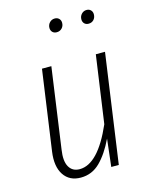

<svg xmlns="http://www.w3.org/2000/svg" viewBox="-112 -804 698 888"><g transform="rotate(-15 236.5 -360.0)"><path d="M230 -667Q217.3 -667 209.7 -674.8Q202.1 -682.6 202.1 -694.8Q202.1 -710 212.2 -720.5Q222.2 -731 236.8 -731Q249.5 -731 257.3 -723.1Q265.1 -715.3 265.1 -703.1Q265.1 -687.5 255.1 -677.2Q245.1 -667 230 -667ZM382.8 -667Q370.1 -667 362.5 -674.8Q355 -682.6 355 -694.8Q355 -710 365 -720.5Q375 -731 389.2 -731Q401.9 -731 409.4 -723.1Q417 -715.3 417 -703.1Q417 -687.5 407.5 -677.2Q397.9 -667 382.8 -667ZM164.1 11.2Q109.9 11.2 83 -29.3Q56.2 -69.8 65.9 -139.2L120.1 -522H165L110.8 -137.2Q102.5 -83.5 118.4 -55.7Q134.3 -27.8 168.9 -27.8Q257.3 -27.8 332 -199.2L377.9 -522H421.9L348.1 0H312L327.1 -131.8Q295.4 -65.4 256.6 -27.1Q217.8 11.2 164.1 11.2Z"/></g></svg>

Font: Fira Sans Compressed ExtraLight
Style: Italic
Weight: 250
Width: 3
Italic angle: -8°
Designer: Carrois Corporate & Edenspiekermann AG
Foundry: Carrois Corporate GbR & Edenspiekermann AG
Version: Version 4.203;PS 004.203;hotconv 1.0.88;makeotf.lib2.5.64775